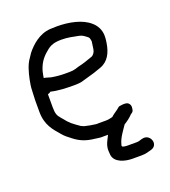

<svg xmlns="http://www.w3.org/2000/svg" viewBox="-122 -599 739 833"><g transform="rotate(-20 247.5 -182.0)"><path d="M322.5 76C322.5 75.2 322.4 74.3 322.2 73.1C322.2 72.7 322.9 70.8 323.1 70C330.5 40.5 349 18 366.4 -8.1C381.2 -17.2 395.6 -27.7 407.5 -40.6C422 -48.3 420.2 -57.5 421.2 -62.4C424.3 -76.2 416.7 -89.1 404.3 -91.6C391.8 -94.1 378.1 -90.5 375 -90.5C372.2 -90.5 368.5 -89.2 366.2 -86.8C355.6 -76.3 341.7 -70.3 326.7 -56.3C317.6 -54 306.6 -51.5 296 -51.5H262C257.9 -51.5 254.4 -50.8 250.8 -51.4C234.5 -53.4 213.3 -56.9 199.2 -60.8L185.9 -66.5C182.7 -67.9 151.8 -90.8 148.8 -93.8L136.8 -105.8C133 -109.6 130 -114 126.5 -118.1L114.9 -131.7C103.2 -145.3 98.5 -155.3 98.5 -186V-244.8C101.3 -245.2 108.1 -247.9 112.4 -251.8C143.7 -243.9 181.2 -242.5 218 -242.5C235.4 -242.5 249.8 -243.4 263.7 -248.1L280.3 -252.9C306.8 -259.6 327 -266.5 351.1 -275.2C391.1 -289.6 406.9 -326.1 413.4 -365.1L415.4 -379.4C416.4 -386.4 416.5 -392.8 416.5 -400C416.5 -427.2 403 -450.6 385.2 -465.5C350.6 -496.2 292.8 -508.5 234 -508.5C224.4 -508.5 214.4 -508.2 204.2 -507.5C153 -504.1 114.8 -468.3 91.2 -438.8C91.1 -438.6 90.8 -438.2 90.6 -437.9L78.9 -420.3C61.4 -397.3 52.3 -362.9 45.8 -332.5C42.7 -317.1 39.5 -298.6 39.5 -285C39.5 -270.9 37.5 -255.2 37.5 -239V-186C37.5 -124.1 66.8 -93.9 92.5 -63.9C105.5 -48.7 112.5 -44.1 130.3 -30.2C157.5 -8.8 184.4 2.4 224.8 6.4C237.5 7.7 246.9 10.9 264.6 9.5H283C282.7 10.3 282.6 10.6 281.7 12.7L272.7 30.6C266.8 42.4 260 57.3 261.5 77.7C261.8 81.9 261.9 89.1 262.6 94.6C267.3 132 314.9 143.5 347 143.5H390C410.5 143.5 422.2 138.6 436.2 135.1C475 124 457.3 70.5 421.2 75.6C406.9 77.7 402.6 82.5 390 82.5H347C341.6 82.5 322.5 81.6 322.5 76ZM105.3 -317.4C107.1 -326.6 108.1 -336.3 111.1 -346.9C119.7 -376.9 133.5 -397.9 154.4 -416.7C175.9 -436.1 191.4 -447.5 234 -447.5C264.4 -447.5 285.3 -441.9 312.7 -436.7C325.4 -434.3 334.5 -427.5 346.3 -418.2C352.8 -413 353 -410.7 355.5 -396C355.4 -394.1 354.9 -391.1 354.6 -388.8L352.7 -375.4C352.3 -372.5 351.8 -368.8 350.6 -360.6C348.7 -348 340.4 -336.1 330.9 -332.8C305.8 -324 290.8 -318.1 264.3 -312.2C264 -312.2 263.6 -312 263.3 -311.9L247.4 -307C239.3 -304.5 230.1 -303.5 218 -303.5H197C177 -303.5 153.5 -305.9 135.8 -309.3C128.8 -310.6 120.1 -314.9 105.3 -317.4Z"/></g></svg>

Font: CiSf OpenHand
Style: Bd
Weight: 400
Foundry: Cannot Into Space Fonts
Version: Version 0.7892